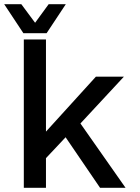

<svg xmlns="http://www.w3.org/2000/svg" viewBox="-39 -899 668 919"><path d="M75 0V-710H181V-269L420 -532H554L346 -308L562 0H440L275 -242L181 -142V0ZM-19 -879H63L129 -790L194 -879H276L184 -740H73Z"/></svg>

Font: Geist Med
Style: Regular
Weight: 400
Designer: Basement.studio, Andrés Briganti, Mateo Zaragoza
Foundry: Basement.studio, Vercel, Andrés Briganti, Guido Ferreyra, Mateo Zaragoza
Version: Version 1.401